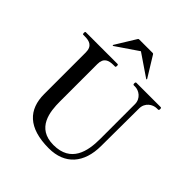

<svg xmlns="http://www.w3.org/2000/svg" viewBox="-252 -1134 1324 1324"><g transform="rotate(45 410.5 -472.0)"><path d="M248 -799C249 -799 249 -799 251 -800L411 -909L571 -800C572 -799 573 -799 574 -799C575 -799 577 -800 577 -802C577 -803 577 -803 576 -805L485 -953C483 -957 480 -958 476 -958H345C341 -958 338 -957 336 -953L245 -805C244 -803 244 -803 244 -802C244 -800 246 -799 248 -799ZM435 14C591 14 679 -86 679 -254C679 -321 681 -536 681 -621C681 -678 729 -708 767 -708H779C785 -708 787 -713 787 -720C787 -728 786 -733 779 -733H542C537 -733 535 -728 535 -720C535 -713 537 -708 542 -708H555C592 -708 640 -678 640 -621V-283C640 -162 612 -25 442 -25C275 -25 261 -172 261 -269V-634C261 -696 299 -708 346 -708H359C365 -708 366 -713 366 -720C366 -728 365 -733 359 -733H50C44 -733 43 -728 43 -720C43 -713 44 -708 50 -708H63C110 -708 148 -696 148 -634V-228C148 -79 233 14 435 14Z"/></g></svg>

Font: Shippori Mincho OTF SemiBold
Style: Regular
Weight: 600
Designer: FONTDASU
Foundry: FONTDASU / Google Inc. / but / Adobe
Version: Version 3.300;hotconv 1.0.109;makeotfexe 2.5.65596